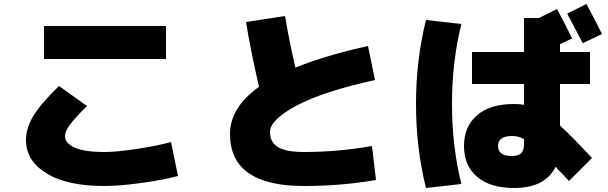

<svg xmlns="http://www.w3.org/2000/svg" viewBox="-20 -870 3040 960"><path d="M200 -575V-740H810V-575ZM275 -440 415 -340Q352 -278 328.5 -245Q305 -212 305 -190Q305 -154 353.5 -132Q402 -110 500 -110Q561 -110 662 -125Q763 -140 835 -160L870 10Q796 30 686 45Q576 60 500 60Q316 60 213 -3Q110 -66 110 -170Q110 -229 146.5 -290Q183 -351 275 -440Z M1820 -640 1855 -470Q1596 -413 1463 -342Q1330 -271 1330 -210Q1330 -159 1370 -134.5Q1410 -110 1500 -110Q1670 -110 1840 -140L1860 30Q1686 60 1500 60Q1130 60 1130 -200Q1130 -332 1275 -436Q1233 -619 1210 -760L1405 -790Q1426 -666 1457 -532Q1611 -594 1820 -640Z M2990 -700 2894 -654Q2840 -758 2816 -802L2912 -850Q2958 -766 2990 -700ZM2540 -190Q2470 -190 2470 -140Q2470 -90 2540 -90Q2572 -90 2586 -104Q2600 -118 2600 -150V-175Q2572 -190 2540 -190ZM2287 -750Q2240 -564 2240 -350Q2240 -136 2287 50L2110 70Q2060 -129 2060 -350Q2060 -571 2110 -770ZM2758 -36Q2706 70 2550 70Q2432 70 2366 14.5Q2300 -41 2300 -140Q2300 -237 2365 -293.5Q2430 -350 2550 -350Q2579 -350 2600 -346V-450H2340V-610H2600V-780H2675L2765 -825Q2806 -748 2841 -678L2780 -649V-610H2930V-450H2780V-242Q2834 -194 2940 -80L2825 35Q2803 12 2758 -36Z"/></svg>

Font: M PLUS 1p Black
Style: Regular
Weight: 900
Version: Version 1.061